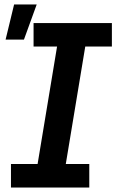

<svg xmlns="http://www.w3.org/2000/svg" viewBox="-20 -838 540 858"><path d="M29 0V-105H148L235 -630H130V-735H480V-630H361L274 -105H379V0ZM5 -661 43 -818H144L87 -661Z"/></svg>

Font: Iosevka Curly Slab Extrabold
Style: Italic
Weight: 800
Italic angle: -9°
Monospace: yes
Designer: Belleve Invis
Foundry: Belleve Invis
Version: Version 22.1.2; ttfautohint (v1.8.4)